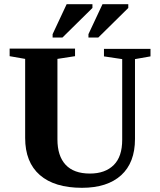

<svg xmlns="http://www.w3.org/2000/svg" viewBox="-20 -888 762 916"><path d="M409 -60Q482 -60 523 -101Q563 -141 563 -221V-606L476 -619V-655H698V-619L624 -606V-225Q624 -112 558 -52Q492 8 371 8Q240 8 170 -53Q100 -114 100 -230V-607L26 -620V-656H338V-620L254 -607V-223Q254 -144 293 -102Q332 -60 409 -60ZM231 -709V-725L298 -868H421V-850L278 -709ZM402 -709V-725L469 -868H592V-850L449 -709Z"/></svg>

Font: Libra Serif Modern
Style: Bold
Weight: 700
Designer: Stefan Peev, Context Ltd
Foundry: Ascender Corporation
Version: Version 1.000